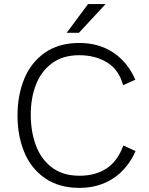

<svg xmlns="http://www.w3.org/2000/svg" viewBox="-20 -912 732 942"><path d="M65.9 -345.2Q65.9 -444.8 99.1 -525.4Q132.3 -606 200.4 -653.6Q268.6 -701.2 369.1 -701.2Q463.9 -701.2 534.4 -655Q605 -608.9 644 -521L584 -494.1Q563.5 -569.8 505.6 -605.5Q447.8 -641.1 368.2 -641.1Q288.1 -641.1 234.6 -601.3Q181.2 -561.5 156 -495.6Q130.9 -429.7 130.9 -350.1Q130.9 -266.6 156 -198.7Q181.2 -130.9 234.9 -90.3Q288.6 -49.8 370.1 -49.8Q447.8 -49.8 502.2 -85.2Q556.6 -120.6 585 -198.2L645 -170.9Q606.9 -84 535.6 -37.1Q464.4 9.8 370.1 9.8Q269.5 9.8 201.2 -37.4Q132.8 -84.5 99.4 -164.8Q65.9 -245.1 65.9 -345.2ZM307.1 -751 412.1 -892.1H498L367.2 -751Z"/></svg>

Font: Acari Sans Light
Style: Regular
Weight: 300
Designer: Alfredo Marco Pradil and Stefan Peev
Foundry: Hanken Design Co.
Version: Version 1.045;January 11, 2019;FontCreator 11.5.0.2425 64-bi